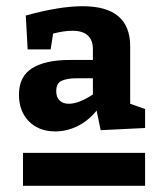

<svg xmlns="http://www.w3.org/2000/svg" viewBox="-20 -738 495 618"><path d="M447 -387V-326L304 -319L291 -382Q264 -349 229.5 -332Q195 -315 158 -315Q105 -315 73 -347.5Q41 -380 41 -433Q41 -492 83.5 -518.5Q126 -545 205 -545H279V-579Q279 -639 213 -639Q187 -639 151 -630L143 -579H69L63 -688Q171 -718 246 -718Q399 -718 399 -589V-404ZM279 -434V-486H224Q198 -486 179.5 -478.5Q161 -471 161 -444Q161 -425 172 -414.5Q183 -404 201 -404Q234 -404 279 -434ZM54 -140V-246H447V-140Z"/></svg>

Font: Bitter Pro OGT
Style: Bold
Weight: 700
Designer: Sol Matas, and Bitter project Authors
Foundry: Sol Matas
Version: Version 2.110